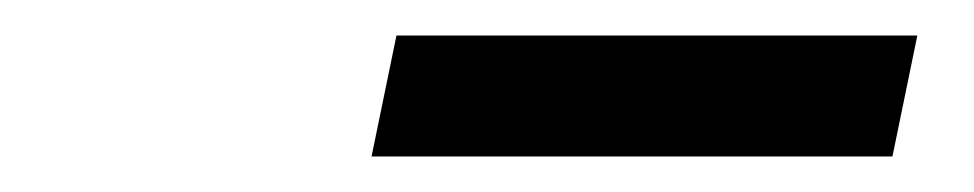

<svg xmlns="http://www.w3.org/2000/svg" viewBox="-20 -710 548 108"><path d="M496 -690 482 -622H189L203 -690Z"/></svg>

Font: Red Hat Display Medium
Style: Italic
Weight: 500
Italic angle: -12°
Designer: Pentagram / MCKL
Foundry: Pentagram / MCKL
Version: Version 1.003; Red Hat Display Medium Italic